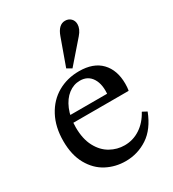

<svg xmlns="http://www.w3.org/2000/svg" viewBox="-194 -907 922 1023"><g transform="rotate(-30 267.0 -395.0)"><path d="M313 -66Q365 -66 408.5 -94.5Q452 -123 480 -175H482L508 -161Q473 -71 411.5 -30.5Q350 10 276 10Q213 10 159.5 -18Q106 -46 73 -104.5Q40 -163 40 -249Q40 -335 74 -399Q108 -463 166.5 -496.5Q225 -530 298 -530Q386 -530 432.5 -481.5Q479 -433 479 -349Q479 -327 476 -309L474 -307H132L138 -351H383L367 -339Q375 -405 350.5 -444.5Q326 -484 277 -484Q238 -484 205.5 -459Q173 -434 153.5 -387.5Q134 -341 134 -279Q134 -208 159.5 -160Q185 -112 226 -89Q267 -66 313 -66ZM276 -560 247 -577 306 -741Q327 -800 368 -800Q389 -800 403 -786.5Q417 -773 417 -751Q417 -737 410.5 -722Q404 -707 390 -691Z"/></g></svg>

Font: Minipax
Style: Regular
Weight: 400
Designer: Raphaël Ronot
Foundry: Velvetyne Type Foundry
Version: Version 1.000